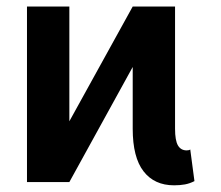

<svg xmlns="http://www.w3.org/2000/svg" viewBox="-20 -550 669 580"><path d="M61.5 0V-530.3H189.5V-183.6L380.9 -530.3H508.8V-161.1Q508.8 -125.5 517.6 -110.6Q526.4 -95.7 543.9 -95.7Q551.8 -95.7 554.7 -98.6L567.4 -2.9Q553.2 4.4 538.6 7.1Q523.9 9.8 505.9 9.8Q446.3 9.8 413.6 -32.5Q380.9 -74.7 380.9 -161.1V-347.7L189.5 0Z"/></svg>

Font: Pretendard GOV SemiBold
Style: Regular
Weight: 600
Designer: Base glyphs from Inter by Rasmus Andersson; Hangeul glyphs from Noto Sans CJK(Source Han Sans) by Jang Soo-young and Kan
Foundry: Kil Hyung-jin
Version: Version 1.309